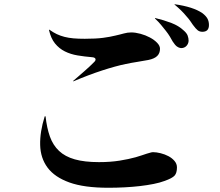

<svg xmlns="http://www.w3.org/2000/svg" viewBox="-20 -854 1040 906"><path d="M763 -708Q752 -722 740 -736.5Q728 -751 711 -767L712 -769Q754 -759 789 -745.5Q824 -732 847 -710Q861 -698 865.5 -686Q870 -674 870 -661Q869 -647 859.5 -637Q850 -627 834 -627Q824 -628 815 -634.5Q806 -641 795 -658Q789 -669 781.5 -681.5Q774 -694 763 -708ZM859 -778Q839 -803 803 -833L804 -834Q891 -822 935 -792Q952 -779 959 -766Q966 -753 966 -736Q966 -704 935 -704Q922 -704 913 -711Q904 -718 890 -737Q884 -746 877 -756Q870 -766 859 -778ZM573 -552Q525 -542 462 -521.5Q399 -501 326 -470L325 -472Q337 -482 350.5 -494Q364 -506 377.5 -517.5Q391 -529 402.5 -540Q414 -551 423 -560Q433 -569 430.5 -576Q428 -583 415 -584Q379 -587 346 -592.5Q313 -598 286 -611.5Q259 -625 239.5 -649Q220 -673 211 -713L213 -714Q231 -701 248 -693Q265 -685 284.5 -680Q304 -675 327 -673Q350 -671 380 -671Q433 -671 466.5 -675.5Q500 -680 524 -686Q535 -688 545 -691Q555 -694 564 -696Q582 -701 599 -701Q619 -701 643 -694.5Q667 -688 687.5 -677Q708 -666 721.5 -652Q735 -638 735 -624Q735 -603 722 -590Q709 -577 680 -571Q654 -566 625 -561.5Q596 -557 573 -552ZM491 32Q377 32 307.5 7Q238 -18 204.5 -63Q171 -108 169.5 -170Q168 -232 191 -305H195Q201 -250 215.5 -209.5Q230 -169 258.5 -142Q287 -115 333 -102Q379 -89 447 -89Q501 -89 544.5 -96Q588 -103 620 -112Q636 -117 649 -121Q662 -125 673 -129Q684 -132 690.5 -134Q697 -136 702 -136Q718 -136 738 -131Q758 -126 775 -117Q792 -108 803.5 -94.5Q815 -81 815 -64Q815 -38 804 -25.5Q793 -13 756 0Q735 8 705 14Q675 20 640.5 24Q606 28 568 30Q530 32 491 32Z"/></svg>

Font: XinYuGongZhangJiaSongA
Style: Regular
Weight: 900
Designer: XinYuGong
Foundry: Adobe Systems Incorporated
Version: Version 1.00